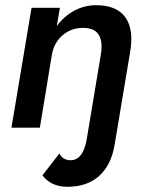

<svg xmlns="http://www.w3.org/2000/svg" viewBox="-20 -490 585 737"><path d="M239 227Q176 227 143 183L208 99Q221 125 251 125Q299 125 313 44L367 -280Q384 -383 299 -383Q253 -383 220 -354.5Q187 -326 179 -279L133 0H24L101 -460H210L198 -390Q226 -428 265 -449Q304 -470 349 -470Q427 -470 460.5 -424.5Q494 -379 480 -293L420 65Q407 144 360.5 185.5Q314 227 239 227Z"/></svg>

Font: Jost* Medium
Style: Italic
Weight: 500
Italic angle: -10°
Version: Version 3.7